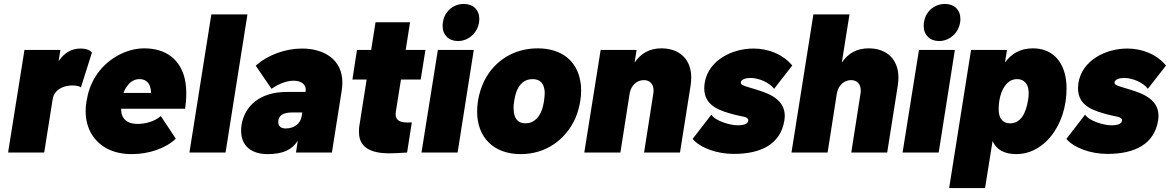

<svg xmlns="http://www.w3.org/2000/svg" viewBox="-20 -773 5929 973"><path d="M388 -527C339 -527 303 -502 277 -463L286 -520H104L21 0H204L247 -271C253 -312 289 -331 318 -337C328 -339 338 -340 347 -340C368 -340 385 -335 390 -330L446 -507C439 -516 421 -527 388 -527Z M677 -145C634 -145 608 -162 598 -191C595 -200 594 -211 594 -222H918C922 -247 924 -272 924 -297C924 -323 922 -348 917 -371C895 -469 824 -528 711 -528C616 -528 518 -471 465 -387C438 -344 425 -302 418 -257C415 -241 414 -225 414 -210C414 -165 425 -125 445 -92C484 -30 551 8 648 8C735 8 819 -21 871 -70L795 -185C765 -158 718 -145 677 -145ZM687 -372C713 -372 731 -360 740 -336C743 -326 745 -315 746 -302H606C611 -317 618 -329 626 -339C642 -360 662 -372 687 -372Z M940 0H1123L1234 -700H1051Z M1511 -527C1428 -527 1338 -496 1276 -440L1356 -323C1395 -350 1435 -364 1468 -364C1507 -364 1534 -344 1529 -312L1528 -307H1433C1300 -307 1220 -239 1204 -139C1202 -129 1202 -119 1202 -110C1202 -31 1257 8 1336 8C1414 8 1460 -14 1489 -60L1480 0H1662L1712 -316C1714 -330 1715 -343 1715 -355C1715 -473 1620 -527 1511 -527ZM1428 -122C1401 -122 1390 -136 1390 -155C1390 -188 1416 -203 1459 -203H1512L1509 -185C1503 -145 1469 -122 1428 -122Z M2112 -370 2136 -520H2036L2058 -660H1883L1861 -520H1789L1766 -370H1838L1805 -160C1802 -144 1799 -125 1799 -106C1799 -52 1824 4 1953 4C1970 4 1998 3 2043 0L2067 -153C2060 -153 2053 -152 2047 -152C2040 -152 2035 -153 2029 -153C1992 -157 1985 -176 1985 -194C1985 -201 1986 -208 1987 -213L2012 -370Z M2301 -565C2359 -565 2409 -614 2409 -677C2409 -723 2378 -753 2331 -753C2271 -753 2223 -707 2223 -641C2223 -596 2254 -565 2301 -565ZM2116 0H2299L2381 -520H2199Z M2619 8C2745 8 2845 -63 2895 -172C2907 -200 2916 -231 2921 -263C2924 -281 2925 -298 2925 -314C2925 -330 2924 -346 2921 -360C2905 -462 2828 -528 2705 -528C2584 -528 2486 -465 2435 -365C2420 -334 2408 -299 2402 -261C2399 -242 2398 -224 2398 -207C2398 -79 2479 8 2619 8ZM2643 -148C2603 -148 2584 -175 2583 -219C2582 -232 2583 -246 2586 -262C2588 -278 2592 -294 2597 -308C2612 -346 2636 -372 2679 -372C2718 -372 2736 -350 2740 -312C2741 -298 2740 -281 2737 -262C2735 -248 2732 -234 2728 -221C2713 -178 2686 -148 2643 -148Z M3332 -528C3273 -528 3229 -504 3196 -456L3206 -520H3024L2941 0H3124L3171 -300C3178 -340 3207 -367 3243 -367C3273 -367 3292 -347 3292 -315C3292 -310 3292 -305 3291 -300L3244 0H3426L3480 -341C3482 -355 3483 -368 3483 -380C3483 -475 3421 -528 3332 -528Z M3698 7C3836 7 3936 -42 3955 -163C3956 -171 3957 -178 3957 -186C3957 -282 3850 -307 3793 -325C3759 -336 3734 -340 3734 -354C3734 -370 3759 -378 3782 -378C3827 -378 3880 -354 3903 -323L3995 -441C3949 -496 3878 -527 3798 -527C3693 -527 3570 -470 3551 -352C3550 -342 3549 -334 3549 -325C3549 -232 3636 -210 3702 -192C3736 -182 3772 -183 3772 -164C3772 -145 3750 -138 3718 -138C3678 -138 3604 -161 3585 -192L3490 -69C3529 -23 3614 7 3698 7Z M4382 -528C4323 -528 4279 -504 4246 -456L4285 -700H4102L3991 0H4174L4221 -300C4228 -340 4257 -367 4293 -367C4323 -367 4342 -347 4342 -315C4342 -310 4342 -305 4341 -300L4294 0H4476L4530 -341C4532 -355 4533 -368 4533 -380C4533 -475 4471 -528 4382 -528Z M4739 -565C4797 -565 4847 -614 4847 -677C4847 -723 4816 -753 4769 -753C4709 -753 4661 -707 4661 -641C4661 -596 4692 -565 4739 -565ZM4554 0H4737L4819 -520H4637Z M5382 -370C5368 -468 5308 -528 5215 -528C5148 -528 5104 -499 5073 -456L5083 -520H4901L4790 180H4972L5010 -58C5029 -17 5066 8 5130 8C5227 8 5298 -58 5337 -129C5360 -171 5373 -213 5380 -258C5383 -279 5385 -302 5385 -325C5385 -340 5384 -355 5382 -370ZM5160 -181C5145 -160 5125 -148 5099 -148C5074 -148 5057 -160 5048 -179C5043 -191 5041 -205 5041 -223C5041 -234 5042 -247 5044 -261C5050 -296 5059 -319 5073 -338C5088 -359 5108 -372 5134 -372C5162 -372 5178 -357 5186 -340C5191 -329 5193 -315 5193 -300C5193 -288 5192 -275 5189 -261C5186 -238 5175 -201 5160 -181Z M5592 7C5730 7 5830 -42 5849 -163C5850 -171 5851 -178 5851 -186C5851 -282 5744 -307 5687 -325C5653 -336 5628 -340 5628 -354C5628 -370 5653 -378 5676 -378C5721 -378 5774 -354 5797 -323L5889 -441C5843 -496 5772 -527 5692 -527C5587 -527 5464 -470 5445 -352C5444 -342 5443 -334 5443 -325C5443 -232 5530 -210 5596 -192C5630 -182 5666 -183 5666 -164C5666 -145 5644 -138 5612 -138C5572 -138 5498 -161 5479 -192L5384 -69C5423 -23 5508 7 5592 7Z"/></svg>

Font: Arthouse Owned Black
Style: Italic
Weight: 900
Italic angle: -10°
Designer: Jeremy Tribby
Foundry: Tribby Type
Version: Version 1.000;PS 001.000;hotconv 1.0.88;makeotf.lib2.5.64775